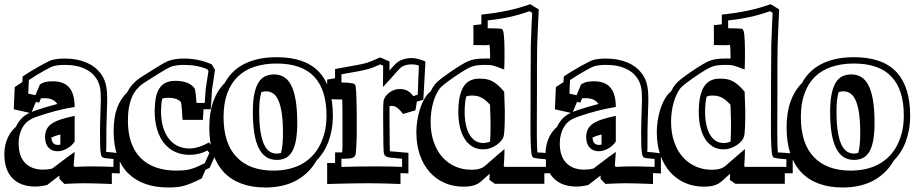

<svg xmlns="http://www.w3.org/2000/svg" viewBox="-47 -771 4234 887"><path d="M218.8 -101.6Q225.6 -101.6 231.9 -103V-149.9Q207 -143.6 190.4 -135.7Q190.9 -119.1 198.5 -110.4Q206.1 -101.6 218.8 -101.6ZM118.7 -300.3Q113.8 -288.6 108.6 -275.9Q103.5 -263.2 99.6 -253.9Q108.4 -257.8 119.6 -261.7Q142.1 -269.5 166.7 -276.6Q191.4 -283.7 217.8 -290.5Q200.2 -317.4 160.2 -317.4Q155.8 -317.4 151.1 -317.4Q146.5 -317.4 142.1 -316.4Q139.6 -310.5 137.5 -305.7Q135.3 -300.8 133.8 -296.9ZM506.3 30.3Q498 29.8 488.8 29.5Q479.5 29.3 469.7 28.8V79.1Q455.6 78.6 437.7 77.9Q419.9 77.1 402.1 76.7Q384.3 76.2 368.2 75.9Q352.1 75.7 340.8 75.7Q330.6 75.7 318.8 75.9Q307.1 76.2 294.9 76.7Q282.7 77.1 271.2 77.6Q259.8 78.1 250 78.6L227.5 55.2V40Q215.8 48.8 201.9 59.6Q188 70.3 170.9 83.5Q141.6 90.8 115.7 90.8Q48.3 90.8 10.7 52.5Q-26.9 14.2 -26.9 -59.6Q-26.9 -83 -22 -102.8Q-17.1 -122.6 -9.5 -138.2Q-2 -153.8 7.6 -165.5Q17.1 -177.2 25.9 -184.6Q34.2 -201.7 43.9 -213.9Q53.7 -226.1 63.5 -233.9Q75.2 -242.7 89.8 -249.5L16.6 -266.1L21 -368.7Q29.8 -374.5 38.6 -380.4Q47.4 -386.2 56.2 -391.6L57.6 -417.5Q77.6 -431.2 98.6 -443.8Q119.6 -456.5 138.2 -466.8Q156.7 -477.1 171.4 -484.4Q186 -491.7 193.8 -494.1Q205.6 -497.1 220.2 -498.8Q234.9 -500.5 252 -500.5Q282.2 -500.5 307.6 -495.4Q333 -490.2 353 -481.7Q373 -473.1 388.2 -461.7Q403.3 -450.2 413.1 -437.5V-438Q423.3 -425.3 430.2 -412.4Q437 -399.4 440.9 -384.8Q444.8 -370.1 446.5 -352.8Q448.2 -335.4 448.2 -314Q448.2 -312.5 448.2 -305.7Q448.2 -298.8 447.8 -289.1Q447.3 -275.9 446.8 -258.5Q446.3 -241.2 445.8 -223.1Q445.3 -205.1 444.8 -188.7Q444.3 -172.4 444.3 -160.6Q444.3 -135.7 444.3 -118.7Q444.3 -101.6 444.1 -91.1Q443.8 -80.6 443.6 -75.7Q443.4 -70.8 442.9 -69.3Q444.3 -69.3 451.4 -68.6Q458.5 -67.9 469.7 -66.9Q471.2 -66.9 476.3 -66.2Q481.4 -65.4 487.8 -64.7Q494.1 -64 499.5 -63.2Q504.9 -62.5 506.3 -62.5ZM297.9 -117.2Q291.5 -107.4 282.5 -99.1Q273.4 -90.8 262.9 -85Q252.4 -79.1 241.2 -75.7Q230 -72.3 218.8 -72.3Q192.4 -72.3 176.8 -89.4Q161.1 -106.4 161.1 -137.7Q161.1 -158.2 168.5 -173.3Q175.8 -188.5 192.1 -199.7Q208.5 -210.9 234.6 -219.5Q260.7 -228 297.9 -235.8ZM477.1 -36.6Q456.5 -38.6 444.3 -39.8Q432.1 -41 427.7 -43.5Q423.8 -45.4 421.4 -51.5Q418.9 -57.6 417.5 -70.6Q416 -83.5 415.5 -105.2Q415 -127 415 -160.6Q415 -171.9 415.3 -187Q415.5 -202.1 416 -218.5Q416.5 -234.9 417 -251.2Q417.5 -267.6 418 -281Q418.5 -294.4 418.7 -303.5Q418.9 -312.5 418.9 -314Q418.9 -332.5 417.7 -347.4Q416.5 -362.3 413.1 -374.8Q409.7 -387.2 404.1 -398.2Q398.4 -409.2 390.1 -419.4Q374 -440.4 339.6 -455.8Q305.2 -471.2 252 -471.2Q221.7 -471.2 201.2 -465.8Q195.3 -464.4 183.3 -458.5Q171.4 -452.6 155.8 -443.8Q140.1 -435.1 122.1 -424.1Q104 -413.1 86.4 -401.4L83.5 -338.4L116.7 -331.1L137.2 -380.4Q152.3 -390.6 167.2 -393.1Q182.1 -395.5 196.8 -395.5Q248.5 -395.5 273.2 -366.2Q297.9 -336.9 297.9 -276.9Q252 -269.5 209.7 -258.3Q167.5 -247.1 128.9 -233.9Q112.3 -228.5 100.8 -222.7Q89.4 -216.8 81.1 -210.4Q73.7 -205.1 66.4 -196Q59.1 -187 53 -174.1Q46.9 -161.1 43 -144.8Q39.1 -128.4 39.1 -108.4Q39.1 -49.3 69.1 -18.3Q99.1 12.7 152.3 12.7Q175.3 12.7 194.3 7.8Q238.3 -25.9 263.9 -44.9Q289.6 -64 297.9 -69.3L293.5 -5.4L297.9 0Q317.4 -1 337.2 -1.7Q356.9 -2.4 377.4 -2.4Q399.4 -2.4 424.1 -1.7Q448.7 -1 477.1 0Z M954.6 -69.8 921.4 4.4Q916 6.8 911.4 9Q906.7 11.2 902.3 13.7L884.8 53.2Q858.4 66.4 838.9 74.7Q819.3 83 802.5 87.4Q785.6 91.8 769 93.5Q752.4 95.2 731.4 95.2Q670.9 95.2 623.8 78.4Q576.7 61.5 544.2 28.8Q511.7 -3.9 494.9 -52.2Q478 -100.6 478 -164.1Q478 -229.5 494.1 -272.5Q510.3 -315.4 540 -343.8Q550.8 -364.7 565.2 -380.9Q579.6 -397 598.1 -410.2L673.8 -458Q714.4 -483.4 731.4 -489.7Q760.3 -500.5 802.7 -500.5Q871.6 -500.5 931.2 -473.6L946.3 -448.2L932.1 -354L932.6 -353Q931.6 -349.1 931.4 -343Q931.2 -336.9 930.2 -321.3Q930.2 -317.4 929.7 -309.6Q929.2 -301.8 928.5 -293.5Q927.7 -285.2 927.2 -277.6Q926.8 -270 926.8 -266.1H893.1Q893.1 -260.7 892.6 -253.7Q892.1 -246.6 891.6 -239.5Q891.1 -232.4 890.6 -226.3Q890.1 -220.2 890.1 -217.3H796.4Q795.4 -235.8 794.4 -249.3Q793.5 -262.7 792.5 -272.2Q791.5 -281.7 790.8 -288.3Q790 -294.9 789.1 -299.3Q780.8 -309.1 765.9 -314.2Q751 -319.3 727.1 -319.3Q713.4 -319.3 702.6 -315.4Q699.7 -303.7 698.5 -289.8Q697.3 -275.9 696.8 -259.3Q696.8 -216.3 706.5 -183.6Q716.3 -150.9 733.9 -128.9Q751.5 -106.9 775.6 -95.9Q799.8 -85 828.6 -85Q847.2 -85 869.6 -91.8Q892.1 -98.6 918.5 -112.8ZM911.1 -75.7Q873.5 -55.7 828.6 -55.7Q793.5 -55.7 763.9 -68.6Q734.4 -81.5 712.9 -107.2Q691.4 -132.8 679.4 -171.1Q667.5 -209.5 667.5 -259.8Q668 -294.4 673.1 -320.1Q678.2 -345.7 689.5 -363Q700.7 -380.4 719 -388.9Q737.3 -397.5 763.7 -397.5Q797.4 -397.5 819.8 -387.7Q842.3 -377.9 853.5 -359.9Q857.9 -338.9 860.8 -295.4H898.9Q900.9 -323.7 901.9 -340.6Q902.8 -357.4 903.8 -362.8L916 -442.4L911.1 -450.7Q865.2 -471.2 802.7 -471.2Q766.1 -471.2 741.7 -462.4Q729 -457.5 689.5 -433.1L614.3 -385.7Q597.2 -373.5 584 -357.7Q570.8 -341.8 562 -321Q553.2 -300.3 548.6 -273.7Q543.9 -247.1 543.9 -212.9Q543.9 -156.7 558.8 -113.8Q573.7 -70.8 602.3 -41.7Q630.9 -12.7 672.6 2.2Q714.4 17.1 768.1 17.1Q787.1 17.1 801.8 15.9Q816.4 14.6 830.8 11Q845.2 7.3 861.3 0.5Q877.4 -6.3 898.9 -17.1L920.4 -64.5Z M1150.4 -253.9Q1150.4 -160.6 1169.7 -111.1Q1189 -61.5 1231.4 -61.5Q1242.2 -61.5 1251 -64.5Q1260.3 -96.7 1260.3 -154.8Q1260.3 -209 1254.9 -246.1Q1249.5 -283.2 1239.5 -306.2Q1229.5 -329.1 1215.1 -339.1Q1200.7 -349.1 1182.1 -349.1Q1170.9 -349.1 1160.2 -345.2Q1155.3 -328.6 1152.8 -306.4Q1150.4 -284.2 1150.4 -253.9ZM919.9 -181.6Q919.9 -251 938.2 -302Q956.5 -353 991.2 -387.7Q1023.9 -447.8 1085 -477.3Q1146 -506.8 1231 -506.8Q1362.8 -506.8 1426.8 -438.7Q1490.7 -370.6 1490.7 -237.8Q1490.7 -201.2 1484.9 -170.2Q1479 -139.2 1469 -113.3Q1459 -87.4 1445.1 -66.4Q1431.2 -45.4 1415 -28.8Q1394.5 6.3 1368.2 29.8Q1341.8 53.2 1314 66.9Q1255.9 95.2 1179.2 95.2Q1117.2 95.2 1068.8 77.4Q1020.5 59.6 987.5 24.9Q954.6 -9.8 937.3 -61.8Q919.9 -113.8 919.9 -181.6ZM1121.1 -253.9Q1121.1 -305.2 1128.4 -338.9Q1135.7 -372.6 1148.7 -392.1Q1161.6 -411.6 1179.7 -419.4Q1197.8 -427.2 1218.8 -427.2Q1243.7 -427.2 1263.7 -415.8Q1283.7 -404.3 1297.6 -377.9Q1311.5 -351.6 1318.8 -308.8Q1326.2 -266.1 1326.2 -203.6Q1326.2 -156.7 1320.3 -124Q1314.5 -91.3 1302.5 -70.8Q1290.5 -50.3 1272.7 -41.3Q1254.9 -32.2 1231.4 -32.2Q1202.6 -32.2 1181.6 -46.6Q1160.6 -61 1147.2 -89.1Q1133.8 -117.2 1127.4 -158.7Q1121.1 -200.2 1121.1 -253.9ZM985.8 -230.5Q985.8 -108.4 1045.7 -45.7Q1105.5 17.1 1215.8 17.1Q1285.6 17.1 1337.9 -8.3Q1360.8 -19.5 1383.1 -38.6Q1405.3 -57.6 1422.6 -85.7Q1439.9 -113.8 1450.7 -151.6Q1461.4 -189.5 1461.4 -237.8Q1461.4 -356 1404.5 -416.7Q1347.7 -477.5 1231 -477.5Q1173.8 -477.5 1128.2 -462.4Q1082.5 -447.3 1051 -416.5Q1019.5 -385.7 1002.7 -339.4Q985.8 -293 985.8 -230.5Z M1839.8 -64.9V30.3Q1832 29.8 1822.8 29.5Q1813.5 29.3 1803.2 28.8V79.1Q1789.6 78.6 1770.3 77.9Q1751 77.1 1730.2 76.7Q1709.5 76.2 1688.7 75.9Q1668 75.7 1650.9 75.7Q1631.8 75.7 1608.2 75.9Q1584.5 76.2 1559.3 76.7Q1534.2 77.1 1509.5 77.9Q1484.9 78.6 1464.4 79.1V-18.1Q1476.1 -18.1 1485.1 -17.8Q1494.1 -17.6 1501 -18.1V-66.9H1533.7L1534.7 -82.5Q1535.2 -89.4 1535.2 -99.6Q1535.2 -109.9 1535.2 -125.5V-189.5Q1535.2 -200.2 1535.2 -220.5Q1535.2 -240.7 1534.9 -261Q1534.7 -281.2 1534.4 -296.4Q1534.2 -311.5 1533.7 -312Q1533.7 -312 1532.2 -311.8Q1530.8 -311.5 1523.7 -311.5Q1516.6 -311.5 1502.7 -312Q1488.8 -312.5 1464.4 -313V-403.3Q1474.1 -404.8 1483.4 -406.5Q1492.7 -408.2 1501 -409.7V-452.1Q1555.7 -461.9 1590.3 -468.3Q1625 -474.6 1639.6 -478.5Q1651.9 -481.9 1668.9 -488.5Q1686 -495.1 1709.5 -505.9L1752.4 -486.8V-445.3L1752.9 -445.8Q1765.6 -460.4 1775.1 -470.5Q1784.7 -480.5 1793 -486.3Q1805.2 -494.1 1821.5 -498.5Q1837.9 -502.9 1855.5 -502.9Q1878.9 -502.9 1918.5 -487.3L1908.7 -310.1L1878.4 -301.3Q1877.4 -293.9 1876 -283.9Q1874.5 -273.9 1872.1 -261.2L1814.9 -244.6Q1806.2 -256.3 1798.8 -263.4Q1791.5 -270.5 1785.4 -274.7Q1779.3 -278.8 1773.9 -280.3Q1768.6 -281.7 1762.7 -281.7Q1760.3 -281.7 1757.6 -281.5Q1754.9 -281.2 1752.4 -280.8V-247.1V-223.1L1753.4 -107.9V-108.4Q1753.9 -91.3 1753.9 -81.1Q1753.9 -70.8 1754.9 -68.8L1754.4 -71.3Q1753.9 -71.8 1756.8 -71.8Q1759.8 -71.8 1772.9 -70.8ZM1770.5 -41.5Q1757.3 -42.5 1749.5 -44.2Q1741.7 -45.9 1737.1 -48.3Q1732.4 -50.8 1730.2 -54Q1728 -57.1 1726.6 -61.5Q1725.6 -65.9 1725.1 -77.6Q1724.6 -89.4 1724.1 -107.9L1723.1 -223.1Q1722.7 -259.8 1723.4 -280.3Q1724.1 -300.8 1725.1 -305.7Q1727.1 -315.4 1733.6 -325Q1740.2 -334.5 1750.2 -342.3Q1760.3 -350.1 1772.9 -355Q1785.6 -359.9 1799.3 -359.9Q1817.4 -359.9 1832 -353.5Q1846.7 -347.2 1862.3 -327.1L1882.8 -333.5Q1883.3 -337.4 1883.8 -353.8Q1884.3 -370.1 1885.3 -398.4L1888.2 -467.8Q1873.5 -473.6 1855.5 -473.6Q1826.7 -473.6 1809.1 -461.9Q1803.2 -458 1796.1 -450.7Q1789.1 -443.4 1779.3 -432.1Q1769.5 -420.9 1755.6 -405.3Q1741.7 -389.6 1722.2 -369.1L1723.1 -467.8L1710 -473.6Q1674.8 -457.5 1647 -450.2Q1632.8 -446.3 1603.8 -440.9Q1574.7 -435.5 1530.3 -427.7V-390.1Q1550.3 -389.6 1562.3 -388.7Q1574.2 -387.7 1580.8 -386.2Q1587.4 -384.8 1589.8 -383.1Q1592.3 -381.3 1593.8 -378.9Q1595.2 -377 1596.4 -367.9Q1597.7 -358.9 1598.4 -345.9Q1599.1 -333 1599.6 -317.4Q1600.1 -301.8 1600.3 -286.9Q1600.6 -272 1600.8 -259Q1601.1 -246.1 1601.1 -238.3V-174.3Q1601.1 -158.7 1601.1 -147.7Q1601.1 -136.7 1600.6 -129.9L1598.6 -86.4Q1598.1 -68.8 1595.9 -59.1Q1593.8 -49.3 1586.9 -44.7Q1580.1 -40 1566.7 -38.8Q1553.2 -37.6 1530.3 -37.6V0Q1571.8 -1 1610.6 -1.7Q1649.4 -2.4 1687.5 -2.4Q1721.7 -2.4 1752.2 -1.7Q1782.7 -1 1810.5 0V-37.6Z M2212.9 -568.8Q2212.9 -568.4 2213.1 -568.1Q2213.4 -567.9 2213.4 -567.4Q2213.4 -568.4 2212.9 -568.8ZM2216.8 -287.1Q2204.6 -300.8 2193.8 -309.1Q2183.1 -317.4 2173.1 -322Q2163.1 -326.7 2152.8 -328.1Q2142.6 -329.6 2130.9 -329.6Q2118.2 -329.6 2106.9 -325.2Q2099.6 -296.9 2099.6 -253.9Q2099.6 -222.7 2105 -196.3Q2110.4 -169.9 2121.1 -150.9Q2131.8 -131.8 2147.7 -121.1Q2163.6 -110.4 2184.6 -110.4Q2202.1 -110.4 2217.3 -117.2Q2218.3 -131.3 2218.8 -153.8Q2219.2 -176.3 2219.2 -207.5ZM2504.4 29.3H2467.8V78.1H2239.3L2213.9 60.1L2215.3 31.7Q2210 36.6 2204.1 41.5Q2198.2 46.4 2192.4 51.8L2193.4 51.3Q2182.6 61.5 2173.1 69.1Q2163.6 76.7 2152.6 81.5Q2141.6 86.4 2127.4 88.9Q2113.3 91.3 2093.3 91.3Q2046.9 91.3 2007.1 74Q1967.3 56.6 1938.2 24.2Q1909.2 -8.3 1892.8 -54.9Q1876.5 -101.6 1876.5 -159.7Q1876.5 -186.5 1880.4 -211.9Q1884.3 -237.3 1890.9 -259.8Q1897.5 -282.2 1906.5 -300.8Q1915.5 -319.3 1925.8 -332.5Q1931.2 -339.4 1942.9 -349.6Q1947.3 -358.9 1952.1 -366.7Q1957 -374.5 1962.4 -381.3Q1975.1 -398.4 2034.2 -439Q2063.5 -459 2084.2 -471.4Q2105 -483.9 2118.2 -489.3L2117.7 -488.8Q2131.8 -495.1 2150.1 -497.8Q2168.5 -500.5 2190.4 -500.5H2217.3Q2217.3 -520 2216.6 -538.8Q2215.8 -557.6 2213.9 -565.4Q2213.9 -564 2210.9 -563.2Q2208 -562.5 2200 -562.3Q2191.9 -562 2177.5 -562.3Q2163.1 -562.5 2140.1 -563V-654.8Q2149.4 -655.8 2158.4 -656.7Q2167.5 -657.7 2176.8 -658.7V-703.6Q2305.2 -716.3 2402.3 -751.5L2441.9 -727.5Q2441.4 -719.7 2440.7 -704.3Q2439.9 -689 2439.2 -670.7Q2438.5 -652.3 2437.5 -633.1Q2436.5 -613.8 2436 -597.7Q2435.5 -581.5 2435.1 -570.6Q2434.6 -559.6 2434.6 -558.1Q2433.6 -514.2 2433.6 -459.5Q2433.6 -404.8 2433.6 -337.4Q2433.6 -305.7 2433.3 -271.7Q2433.1 -237.8 2433.1 -201.2V-155.8Q2433.1 -145.5 2433.3 -131.3Q2433.6 -117.2 2433.8 -103.5Q2434.1 -89.8 2434.8 -79.3Q2435.5 -68.8 2436 -65.4Q2436 -66.4 2437.7 -66.7Q2439.5 -66.9 2446.5 -66.4Q2453.6 -65.9 2467.3 -64.9Q2481 -64 2504.4 -62ZM2285.2 -257.3Q2285.2 -162.6 2279.8 -141.1Q2277.3 -131.8 2269 -121.3Q2260.7 -110.8 2247.8 -101.8Q2234.9 -92.8 2218.8 -86.9Q2202.6 -81.1 2184.6 -81.1Q2156.2 -81.1 2135 -94Q2113.8 -106.9 2099.4 -129.9Q2085 -152.8 2077.6 -184.6Q2070.3 -216.3 2070.3 -253.9Q2070.3 -329.6 2093.3 -368.7Q2116.2 -407.7 2167.5 -407.7Q2183.1 -407.7 2196.8 -405.8Q2210.4 -403.8 2223.9 -397.5Q2237.3 -391.1 2251.5 -379.2Q2265.6 -367.2 2282.2 -347.2ZM2475.1 -35.2Q2451.2 -37.1 2439 -38.6Q2426.8 -40 2421.1 -41.5Q2415.5 -43 2414.3 -44.9Q2413.1 -46.9 2411.1 -50.3Q2409.2 -53.7 2407.7 -66.2Q2406.2 -78.6 2405.5 -94.5Q2404.8 -110.4 2404.3 -127.2Q2403.8 -144 2403.8 -155.8V-201.2Q2404.3 -316.4 2404.3 -405.3Q2404.3 -494.1 2405.3 -558.1Q2405.3 -559.6 2405.5 -569.3Q2405.8 -579.1 2406.5 -593.5Q2407.2 -607.9 2407.7 -625.2Q2408.2 -642.6 2408.9 -659.2Q2409.7 -675.8 2410.4 -689.9Q2411.1 -704.1 2411.6 -711.9L2398.9 -719.2Q2310.5 -687 2206.1 -676.8V-640.6Q2234.4 -640.1 2248 -639.6Q2261.7 -639.2 2267.3 -638.2Q2272.9 -637.2 2273.4 -635.7Q2273.9 -634.3 2275.9 -631.3Q2278.8 -627 2280.5 -611.3Q2282.2 -595.7 2283 -576.7Q2283.7 -557.6 2283.7 -539.1Q2283.7 -520.5 2283.7 -509.8Q2283.7 -478.5 2282.2 -449.7Q2263.2 -457 2251.7 -461.4Q2240.2 -465.8 2231.2 -468Q2222.2 -470.2 2213.4 -470.7Q2204.6 -471.2 2190.4 -471.2Q2150.9 -471.2 2128.9 -461.9Q2105.5 -452.6 2050.8 -415Q1996.6 -377.4 1985.4 -363.3Q1976.1 -351.6 1968.3 -335Q1960.4 -318.4 1954.6 -298.3Q1948.7 -278.3 1945.6 -255.6Q1942.4 -232.9 1942.4 -208.5Q1942.4 -157.2 1956.5 -116Q1970.7 -74.7 1995.8 -46.1Q2021 -17.6 2055.4 -2.2Q2089.8 13.2 2129.9 13.2Q2146 13.2 2157.2 11.2Q2168.5 9.3 2177.2 5.4Q2186 1.5 2193.6 -4.6Q2201.2 -10.7 2210 -19Q2230.5 -36.6 2248.5 -52.5Q2266.6 -68.4 2283.7 -82.5L2282.7 -42.5L2280.3 -3.9L2284.7 0H2372.6H2475.1Z M2718.8 -101.6Q2725.6 -101.6 2731.9 -103V-149.9Q2707 -143.6 2690.4 -135.7Q2690.9 -119.1 2698.5 -110.4Q2706.1 -101.6 2718.8 -101.6ZM2618.7 -300.3Q2613.8 -288.6 2608.6 -275.9Q2603.5 -263.2 2599.6 -253.9Q2608.4 -257.8 2619.6 -261.7Q2642.1 -269.5 2666.7 -276.6Q2691.4 -283.7 2717.8 -290.5Q2700.2 -317.4 2660.2 -317.4Q2655.8 -317.4 2651.1 -317.4Q2646.5 -317.4 2642.1 -316.4Q2639.6 -310.5 2637.5 -305.7Q2635.3 -300.8 2633.8 -296.9ZM3006.3 30.3Q2998 29.8 2988.8 29.5Q2979.5 29.3 2969.7 28.8V79.1Q2955.6 78.6 2937.7 77.9Q2919.9 77.1 2902.1 76.7Q2884.3 76.2 2868.2 75.9Q2852.1 75.7 2840.8 75.7Q2830.6 75.7 2818.8 75.9Q2807.1 76.2 2794.9 76.7Q2782.7 77.1 2771.2 77.6Q2759.8 78.1 2750 78.6L2727.5 55.2V40Q2715.8 48.8 2701.9 59.6Q2688 70.3 2670.9 83.5Q2641.6 90.8 2615.7 90.8Q2548.3 90.8 2510.7 52.5Q2473.1 14.2 2473.1 -59.6Q2473.1 -83 2478 -102.8Q2482.9 -122.6 2490.5 -138.2Q2498 -153.8 2507.6 -165.5Q2517.1 -177.2 2525.9 -184.6Q2534.2 -201.7 2543.9 -213.9Q2553.7 -226.1 2563.5 -233.9Q2575.2 -242.7 2589.8 -249.5L2516.6 -266.1L2521 -368.7Q2529.8 -374.5 2538.6 -380.4Q2547.4 -386.2 2556.2 -391.6L2557.6 -417.5Q2577.6 -431.2 2598.6 -443.8Q2619.6 -456.5 2638.2 -466.8Q2656.7 -477.1 2671.4 -484.4Q2686 -491.7 2693.8 -494.1Q2705.6 -497.1 2720.2 -498.8Q2734.9 -500.5 2752 -500.5Q2782.2 -500.5 2807.6 -495.4Q2833 -490.2 2853 -481.7Q2873 -473.1 2888.2 -461.7Q2903.3 -450.2 2913.1 -437.5V-438Q2923.3 -425.3 2930.2 -412.4Q2937 -399.4 2940.9 -384.8Q2944.8 -370.1 2946.5 -352.8Q2948.2 -335.4 2948.2 -314Q2948.2 -312.5 2948.2 -305.7Q2948.2 -298.8 2947.8 -289.1Q2947.3 -275.9 2946.8 -258.5Q2946.3 -241.2 2945.8 -223.1Q2945.3 -205.1 2944.8 -188.7Q2944.3 -172.4 2944.3 -160.6Q2944.3 -135.7 2944.3 -118.7Q2944.3 -101.6 2944.1 -91.1Q2943.8 -80.6 2943.6 -75.7Q2943.4 -70.8 2942.9 -69.3Q2944.3 -69.3 2951.4 -68.6Q2958.5 -67.9 2969.7 -66.9Q2971.2 -66.9 2976.3 -66.2Q2981.4 -65.4 2987.8 -64.7Q2994.1 -64 2999.5 -63.2Q3004.9 -62.5 3006.3 -62.5ZM2797.9 -117.2Q2791.5 -107.4 2782.5 -99.1Q2773.4 -90.8 2762.9 -85Q2752.4 -79.1 2741.2 -75.7Q2730 -72.3 2718.8 -72.3Q2692.4 -72.3 2676.8 -89.4Q2661.1 -106.4 2661.1 -137.7Q2661.1 -158.2 2668.5 -173.3Q2675.8 -188.5 2692.1 -199.7Q2708.5 -210.9 2734.6 -219.5Q2760.7 -228 2797.9 -235.8ZM2977.1 -36.6Q2956.5 -38.6 2944.3 -39.8Q2932.1 -41 2927.7 -43.5Q2923.8 -45.4 2921.4 -51.5Q2918.9 -57.6 2917.5 -70.6Q2916 -83.5 2915.5 -105.2Q2915 -127 2915 -160.6Q2915 -171.9 2915.3 -187Q2915.5 -202.1 2916 -218.5Q2916.5 -234.9 2917 -251.2Q2917.5 -267.6 2918 -281Q2918.5 -294.4 2918.7 -303.5Q2918.9 -312.5 2918.9 -314Q2918.9 -332.5 2917.7 -347.4Q2916.5 -362.3 2913.1 -374.8Q2909.7 -387.2 2904.1 -398.2Q2898.4 -409.2 2890.1 -419.4Q2874 -440.4 2839.6 -455.8Q2805.2 -471.2 2752 -471.2Q2721.7 -471.2 2701.2 -465.8Q2695.3 -464.4 2683.3 -458.5Q2671.4 -452.6 2655.8 -443.8Q2640.1 -435.1 2622.1 -424.1Q2604 -413.1 2586.4 -401.4L2583.5 -338.4L2616.7 -331.1L2637.2 -380.4Q2652.3 -390.6 2667.2 -393.1Q2682.1 -395.5 2696.8 -395.5Q2748.5 -395.5 2773.2 -366.2Q2797.9 -336.9 2797.9 -276.9Q2752 -269.5 2709.7 -258.3Q2667.5 -247.1 2628.9 -233.9Q2612.3 -228.5 2600.8 -222.7Q2589.4 -216.8 2581.1 -210.4Q2573.7 -205.1 2566.4 -196Q2559.1 -187 2553 -174.1Q2546.9 -161.1 2543 -144.8Q2539.1 -128.4 2539.1 -108.4Q2539.1 -49.3 2569.1 -18.3Q2599.1 12.7 2652.3 12.7Q2675.3 12.7 2694.3 7.8Q2738.3 -25.9 2763.9 -44.9Q2789.6 -64 2797.9 -69.3L2793.5 -5.4L2797.9 0Q2817.4 -1 2837.2 -1.7Q2856.9 -2.4 2877.4 -2.4Q2899.4 -2.4 2924.1 -1.7Q2948.7 -1 2977.1 0Z M3323.7 -568.8Q3323.7 -568.4 3324 -568.1Q3324.2 -567.9 3324.2 -567.4Q3324.2 -568.4 3323.7 -568.8ZM3327.6 -287.1Q3315.4 -300.8 3304.7 -309.1Q3293.9 -317.4 3283.9 -322Q3273.9 -326.7 3263.7 -328.1Q3253.4 -329.6 3241.7 -329.6Q3229 -329.6 3217.8 -325.2Q3210.4 -296.9 3210.4 -253.9Q3210.4 -222.7 3215.8 -196.3Q3221.2 -169.9 3231.9 -150.9Q3242.7 -131.8 3258.5 -121.1Q3274.4 -110.4 3295.4 -110.4Q3313 -110.4 3328.1 -117.2Q3329.1 -131.3 3329.6 -153.8Q3330.1 -176.3 3330.1 -207.5ZM3615.2 29.3H3578.6V78.1H3350.1L3324.7 60.1L3326.2 31.7Q3320.8 36.6 3314.9 41.5Q3309.1 46.4 3303.2 51.8L3304.2 51.3Q3293.5 61.5 3283.9 69.1Q3274.4 76.7 3263.4 81.5Q3252.4 86.4 3238.3 88.9Q3224.1 91.3 3204.1 91.3Q3157.7 91.3 3117.9 74Q3078.1 56.6 3049.1 24.2Q3020 -8.3 3003.7 -54.9Q2987.3 -101.6 2987.3 -159.7Q2987.3 -186.5 2991.2 -211.9Q2995.1 -237.3 3001.7 -259.8Q3008.3 -282.2 3017.3 -300.8Q3026.4 -319.3 3036.6 -332.5Q3042 -339.4 3053.7 -349.6Q3058.1 -358.9 3063 -366.7Q3067.9 -374.5 3073.2 -381.3Q3085.9 -398.4 3145 -439Q3174.3 -459 3195.1 -471.4Q3215.8 -483.9 3229 -489.3L3228.5 -488.8Q3242.7 -495.1 3261 -497.8Q3279.3 -500.5 3301.3 -500.5H3328.1Q3328.1 -520 3327.4 -538.8Q3326.7 -557.6 3324.7 -565.4Q3324.7 -564 3321.8 -563.2Q3318.8 -562.5 3310.8 -562.3Q3302.7 -562 3288.3 -562.3Q3273.9 -562.5 3251 -563V-654.8Q3260.3 -655.8 3269.3 -656.7Q3278.3 -657.7 3287.6 -658.7V-703.6Q3416 -716.3 3513.2 -751.5L3552.7 -727.5Q3552.2 -719.7 3551.5 -704.3Q3550.8 -689 3550 -670.7Q3549.3 -652.3 3548.3 -633.1Q3547.4 -613.8 3546.9 -597.7Q3546.4 -581.5 3545.9 -570.6Q3545.4 -559.6 3545.4 -558.1Q3544.4 -514.2 3544.4 -459.5Q3544.4 -404.8 3544.4 -337.4Q3544.4 -305.7 3544.2 -271.7Q3543.9 -237.8 3543.9 -201.2V-155.8Q3543.9 -145.5 3544.2 -131.3Q3544.4 -117.2 3544.7 -103.5Q3544.9 -89.8 3545.7 -79.3Q3546.4 -68.8 3546.9 -65.4Q3546.9 -66.4 3548.6 -66.7Q3550.3 -66.9 3557.4 -66.4Q3564.5 -65.9 3578.1 -64.9Q3591.8 -64 3615.2 -62ZM3396 -257.3Q3396 -162.6 3390.6 -141.1Q3388.2 -131.8 3379.9 -121.3Q3371.6 -110.8 3358.6 -101.8Q3345.7 -92.8 3329.6 -86.9Q3313.5 -81.1 3295.4 -81.1Q3267.1 -81.1 3245.8 -94Q3224.6 -106.9 3210.2 -129.9Q3195.8 -152.8 3188.5 -184.6Q3181.2 -216.3 3181.2 -253.9Q3181.2 -329.6 3204.1 -368.7Q3227.1 -407.7 3278.3 -407.7Q3293.9 -407.7 3307.6 -405.8Q3321.3 -403.8 3334.7 -397.5Q3348.1 -391.1 3362.3 -379.2Q3376.5 -367.2 3393.1 -347.2ZM3585.9 -35.2Q3562 -37.1 3549.8 -38.6Q3537.6 -40 3532 -41.5Q3526.4 -43 3525.1 -44.9Q3523.9 -46.9 3522 -50.3Q3520 -53.7 3518.6 -66.2Q3517.1 -78.6 3516.4 -94.5Q3515.6 -110.4 3515.1 -127.2Q3514.6 -144 3514.6 -155.8V-201.2Q3515.1 -316.4 3515.1 -405.3Q3515.1 -494.1 3516.1 -558.1Q3516.1 -559.6 3516.4 -569.3Q3516.6 -579.1 3517.3 -593.5Q3518.1 -607.9 3518.6 -625.2Q3519 -642.6 3519.8 -659.2Q3520.5 -675.8 3521.2 -689.9Q3522 -704.1 3522.5 -711.9L3509.8 -719.2Q3421.4 -687 3316.9 -676.8V-640.6Q3345.2 -640.1 3358.9 -639.6Q3372.6 -639.2 3378.2 -638.2Q3383.8 -637.2 3384.3 -635.7Q3384.8 -634.3 3386.7 -631.3Q3389.6 -627 3391.4 -611.3Q3393.1 -595.7 3393.8 -576.7Q3394.5 -557.6 3394.5 -539.1Q3394.5 -520.5 3394.5 -509.8Q3394.5 -478.5 3393.1 -449.7Q3374 -457 3362.5 -461.4Q3351.1 -465.8 3342 -468Q3333 -470.2 3324.2 -470.7Q3315.4 -471.2 3301.3 -471.2Q3261.7 -471.2 3239.7 -461.9Q3216.3 -452.6 3161.6 -415Q3107.4 -377.4 3096.2 -363.3Q3086.9 -351.6 3079.1 -335Q3071.3 -318.4 3065.4 -298.3Q3059.6 -278.3 3056.4 -255.6Q3053.2 -232.9 3053.2 -208.5Q3053.2 -157.2 3067.4 -116Q3081.5 -74.7 3106.7 -46.1Q3131.8 -17.6 3166.3 -2.2Q3200.7 13.2 3240.7 13.2Q3256.8 13.2 3268.1 11.2Q3279.3 9.3 3288.1 5.4Q3296.9 1.5 3304.4 -4.6Q3312 -10.7 3320.8 -19Q3341.3 -36.6 3359.4 -52.5Q3377.4 -68.4 3394.5 -82.5L3393.6 -42.5L3391.1 -3.9L3395.5 0H3483.4H3585.9Z M3817.4 -253.9Q3817.4 -160.6 3836.7 -111.1Q3856 -61.5 3898.4 -61.5Q3909.2 -61.5 3918 -64.5Q3927.2 -96.7 3927.2 -154.8Q3927.2 -209 3921.9 -246.1Q3916.5 -283.2 3906.5 -306.2Q3896.5 -329.1 3882.1 -339.1Q3867.7 -349.1 3849.1 -349.1Q3837.9 -349.1 3827.1 -345.2Q3822.3 -328.6 3819.8 -306.4Q3817.4 -284.2 3817.4 -253.9ZM3586.9 -181.6Q3586.9 -251 3605.2 -302Q3623.5 -353 3658.2 -387.7Q3690.9 -447.8 3752 -477.3Q3813 -506.8 3897.9 -506.8Q4029.8 -506.8 4093.8 -438.7Q4157.7 -370.6 4157.7 -237.8Q4157.7 -201.2 4151.9 -170.2Q4146 -139.2 4136 -113.3Q4126 -87.4 4112.1 -66.4Q4098.1 -45.4 4082 -28.8Q4061.5 6.3 4035.2 29.8Q4008.8 53.2 3981 66.9Q3922.9 95.2 3846.2 95.2Q3784.2 95.2 3735.8 77.4Q3687.5 59.6 3654.5 24.9Q3621.6 -9.8 3604.2 -61.8Q3586.9 -113.8 3586.9 -181.6ZM3788.1 -253.9Q3788.1 -305.2 3795.4 -338.9Q3802.7 -372.6 3815.7 -392.1Q3828.6 -411.6 3846.7 -419.4Q3864.7 -427.2 3885.7 -427.2Q3910.6 -427.2 3930.7 -415.8Q3950.7 -404.3 3964.6 -377.9Q3978.5 -351.6 3985.8 -308.8Q3993.2 -266.1 3993.2 -203.6Q3993.2 -156.7 3987.3 -124Q3981.4 -91.3 3969.5 -70.8Q3957.5 -50.3 3939.7 -41.3Q3921.9 -32.2 3898.4 -32.2Q3869.6 -32.2 3848.6 -46.6Q3827.6 -61 3814.2 -89.1Q3800.8 -117.2 3794.4 -158.7Q3788.1 -200.2 3788.1 -253.9ZM3652.8 -230.5Q3652.8 -108.4 3712.6 -45.7Q3772.5 17.1 3882.8 17.1Q3952.6 17.1 4004.9 -8.3Q4027.8 -19.5 4050 -38.6Q4072.3 -57.6 4089.6 -85.7Q4106.9 -113.8 4117.7 -151.6Q4128.4 -189.5 4128.4 -237.8Q4128.4 -356 4071.5 -416.7Q4014.6 -477.5 3897.9 -477.5Q3840.8 -477.5 3795.2 -462.4Q3749.5 -447.3 3718 -416.5Q3686.5 -385.7 3669.7 -339.4Q3652.8 -293 3652.8 -230.5Z"/></svg>

Font: XB Kayhan Sayeh
Style: Regular
Weight: 700
Designer: Behnam
Foundry: Irmug
Version: Version 7.300 2009